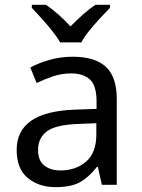

<svg xmlns="http://www.w3.org/2000/svg" viewBox="-20 -768 592 798"><path d="M317.9 -591.8H230Q217.8 -613.8 196.5 -640.1Q175.3 -666.5 152.6 -691.7Q129.9 -716.8 112.3 -735.4V-748H170.9Q195.8 -731.4 222.4 -708Q249 -684.6 272.9 -658.2Q298.8 -684.6 325.2 -708Q351.6 -731.4 376.5 -748H437V-735.4Q418.9 -716.8 395.5 -691.7Q372.1 -666.5 350.8 -640.1Q329.6 -613.8 317.9 -591.8ZM281.7 -532.2Q375 -532.2 420.2 -490.2Q465.3 -448.2 465.3 -356.4V0H403.3L386.7 -74.2H382.8Q349.1 -31.2 312.3 -10.7Q275.4 9.8 210.9 9.8Q141.6 9.8 95.5 -28.1Q49.3 -65.9 49.3 -145.5Q49.3 -224.1 109.4 -266.1Q169.4 -308.1 294.4 -312.5L381.3 -315.4V-346.7Q381.3 -412.1 353.8 -437.5Q326.2 -462.9 276.4 -462.9Q236.3 -462.9 200.2 -450.7Q164.1 -438.5 132.3 -422.9L106 -487.3Q139.6 -505.9 185.5 -519Q231.4 -532.2 281.7 -532.2ZM380.4 -255.9 305.7 -252.9Q210.9 -249.5 174.6 -221.9Q138.2 -194.3 138.2 -144.5Q138.2 -100.6 164.1 -80.1Q189.9 -59.6 231 -59.6Q294.9 -59.6 337.6 -96.2Q380.4 -132.8 380.4 -209Z"/></svg>

Font: Lunasima
Style: Regular
Weight: 400
Designer: The DocRepair Project, Monotype Design Team
Foundry: Google
Version: Version 2.009